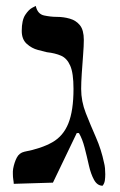

<svg xmlns="http://www.w3.org/2000/svg" viewBox="-20 -607 395 634"><path d="M248 -313.5Q248 -272.5 263.4 -233.4Q278.8 -194.3 296.6 -153.8Q314.5 -113.3 323.7 -68.8Q325.7 -61.5 326.7 -51.5Q327.6 -41.5 327.6 -31.7Q327.6 -21 326.2 -11Q324.7 -1 318.8 6.3Q301.3 6.3 290.5 -13.2Q279.8 -32.7 273.4 -61.3Q267.1 -89.8 259.5 -119.1Q252 -148.4 240.7 -167.5H233.4L154.8 -3.9L25.4 0Q25.4 -5.4 23.9 -13.9Q22.5 -22.5 22.5 -32.7Q22.5 -37.1 22.5 -41.3Q22.5 -45.4 23.4 -49.8Q27.3 -70.8 35.4 -86.4Q43.5 -102.1 60.5 -106Q116.7 -116.7 152.8 -137.2Q189 -157.7 205.8 -199.7Q222.7 -241.7 222.7 -313.5Q222.7 -365.7 211.9 -390.1Q201.2 -414.6 181.6 -423.1Q162.1 -431.6 134.8 -434.6Q125.5 -437 105.2 -442.1Q85 -447.3 68.4 -462.2Q51.8 -477.1 51.8 -504.9Q51.8 -540.5 63.5 -558.1Q75.2 -575.7 86.7 -581.5Q98.1 -587.4 98.1 -587.4Q104 -560.5 125.7 -555.9Q147.5 -551.3 167.5 -551.3Q189.9 -551.3 210.4 -545.4Q231 -539.6 243.9 -523.7Q256.8 -507.8 256.8 -475.1Q256.8 -456.1 254.4 -425.3Q252 -394.5 250 -364.3Q248 -334 248 -313.5Z"/></svg>

Font: Kurinto Seri
Style: Regular
Weight: 400
Designer: Kurinto was developed by Clint Goss from a range of fonts that are compatible with the SIL Open Font License Version 1.1
Foundry: Clinton F. Goss
Version: Version 2.196; July 25, 2020